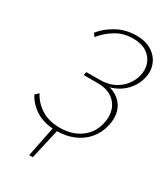

<svg xmlns="http://www.w3.org/2000/svg" viewBox="-209 -759 917 1049"><g transform="rotate(30 250.0 -234.5)"><path d="M152 195 193 -8H221L175 195ZM214 6Q139 6 87.5 -25.5Q36 -57 11 -106L32 -126Q58 -77 105.5 -47.5Q153 -18 221 -18Q297 -18 350 -55.5Q403 -93 418 -158Q430 -206 417.5 -245.5Q405 -285 370 -309Q335 -333 277 -333H191L196 -354H281Q330 -354 367 -372Q404 -390 427.5 -419.5Q451 -449 460 -482Q471 -523 459 -559.5Q447 -596 413.5 -618.5Q380 -641 327 -641Q266 -641 218.5 -612Q171 -583 139 -542L124 -561Q159 -605 213.5 -634.5Q268 -664 334 -664Q394 -664 433 -638.5Q472 -613 487 -572Q502 -531 489 -484Q481 -453 463 -426.5Q445 -400 419.5 -380.5Q394 -361 362 -350Q330 -339 293 -339L296 -352Q339 -352 371.5 -337.5Q404 -323 424.5 -297.5Q445 -272 451 -237.5Q457 -203 447 -162Q435 -110 402 -72Q369 -34 321 -14Q273 6 214 6Z"/></g></svg>

Font: Ysabeau Infant Thin
Style: Italic
Weight: 250
Italic angle: -12°
Designer: Christian Thalmann (Catharsis Fonts)
Version: Version 2.001;gftools[0.9.30]; featfreeze: ss01,ss02,lnum